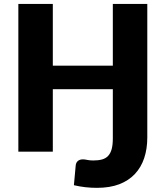

<svg xmlns="http://www.w3.org/2000/svg" viewBox="-20 -748 817 947"><path d="M706.5 -728.5V-69.5Q706.5 -14 691.2 31.8Q676 77.5 645.2 110.2Q614.5 143 568 160.8Q521.5 178.5 458.5 178.5Q430 178.5 402.2 175.5Q374.5 172.5 344.5 165.5L353.5 67Q355 54 364 46Q373 38 389.5 38Q398 38 410.5 40.8Q423 43.5 440.5 43.5Q465 43.5 483.2 38.5Q501.5 33.5 513.2 21Q525 8.5 530.8 -12.5Q536.5 -33.5 536.5 -65.5V-308H240.5V0H70.5V-728.5H240.5V-424H536.5V-728.5Z"/></svg>

Font: Lato ExtraBold
Style: Regular
Weight: 800
Designer: Lukasz Dziedzic with Adam Twardoch and Botio Nikoltchev
Foundry: tyPoland Lukasz Dziedzic
Version: Version 2.015; 2015-08-06; http://www.latofonts.com/